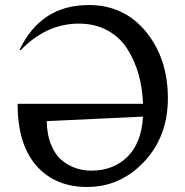

<svg xmlns="http://www.w3.org/2000/svg" viewBox="-20 -732 738 764"><path d="M343 -53Q431 -53 487 -108Q543 -163 549 -268L166 -250Q167 -195 184 -154.5Q201 -114 227.5 -93Q254 -72 283 -62.5Q312 -53 343 -53ZM648 -341Q648 -189 553.5 -88.5Q459 12 327 12Q199 12 124.5 -73Q50 -158 50 -319H549Q547 -381 531.5 -436Q516 -491 486.5 -537.5Q457 -584 407.5 -611Q358 -638 294 -638Q164 -638 62 -532L58 -534Q143 -712 333 -712Q474 -712 561 -605.5Q648 -499 648 -341Z"/></svg>

Font: Coconat
Style: Regular
Weight: 400
Designer: Sara Lavazza
Foundry: Collletttivo
Version: Version 1.000;Glyphs 3.2 (3217)